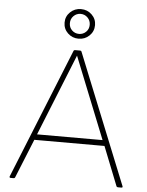

<svg xmlns="http://www.w3.org/2000/svg" viewBox="-65 -1053 854 1118"><g transform="rotate(5 362.5 -494.5)"><path d="M56 13H40Q36 13 34 10.5Q32 8 34 4L340 -755Q342 -761 350 -761H377Q385 -761 387 -755L693 4Q694 5 694 8Q694 13 687 13H669Q660 13 658 7L568 -220H158L66 7Q64 13 56 13ZM171 -253H554L363 -730ZM363 -1002Q400 -1002 426 -977Q452 -952 452 -916Q452 -879 426 -854Q400 -829 363 -829Q326 -829 300 -854Q274 -879 274 -916Q274 -952 300 -977Q326 -1002 363 -1002ZM363 -857Q387 -857 404 -873.5Q421 -890 421 -915Q421 -940 404 -957Q387 -974 363 -974Q339 -974 322 -957Q305 -940 305 -915Q305 -890 322 -873.5Q339 -857 363 -857Z"/></g></svg>

Font: LINE Seed JP_TTF Thin
Style: Regular
Weight: 250
Designer: LY Corporation & Fontrix & Fontworks
Version: Version 1.008